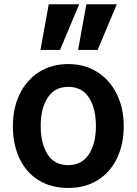

<svg xmlns="http://www.w3.org/2000/svg" viewBox="-20 -885 655 920"><path d="M307.3 -578.1Q228.1 -578.1 167.7 -540.1Q107.3 -502.1 74.5 -434.4Q41.7 -366.7 41.7 -281.2Q41.7 -191.7 74 -124.5Q106.3 -57.3 166.1 -20.8Q226 15.6 307.3 15.6Q388.5 15.6 448.4 -21.9Q508.3 -59.4 540.6 -126.6Q572.9 -193.8 572.9 -281.2Q572.9 -366.7 539.6 -434.4Q506.3 -502.1 445.8 -540.1Q385.4 -578.1 307.3 -578.1ZM307.3 -468.8Q372.9 -468.8 406.2 -417.2Q439.6 -365.6 439.6 -281.2Q439.6 -196.9 405.7 -145.3Q371.9 -93.8 307.3 -93.8Q240.6 -93.8 207.8 -145.8Q175 -197.9 175 -281.2Q175 -366.7 208.9 -417.7Q242.7 -468.8 307.3 -468.8ZM213.5 -864.6H359.4L267.7 -645.8H174ZM393.8 -864.6H539.6L447.9 -645.8H354.2Z"/></svg>

Font: Vladivostok Bold
Style: Regular
Weight: 700
Width: 4
Designer: Michael Sharanda
Foundry: Michael Sharanda
Version: Version 1.005